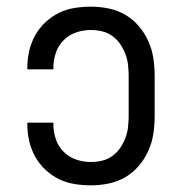

<svg xmlns="http://www.w3.org/2000/svg" viewBox="-20 -548 540 576"><path d="M253 8Q228 8 203 4Q178 0 156 -11Q134 -22 115.5 -39.5Q97 -57 85 -79Q73 -101 67.5 -125.5Q62 -150 62 -175V-180H140V-177Q140 -154 147 -132Q154 -110 170 -93.5Q186 -77 208 -69.5Q230 -62 253 -62Q270 -62 286.5 -66Q303 -70 317 -80Q331 -90 340.5 -104Q350 -118 356 -133.5Q362 -149 364 -166Q366 -183 366 -200V-320Q366 -337 364 -354Q362 -371 356 -386.5Q350 -402 340.5 -416Q331 -430 317 -440Q303 -450 286.5 -454Q270 -458 253 -458Q230 -458 208 -450.5Q186 -443 170 -426.5Q154 -410 147 -388Q140 -366 140 -343V-340H62V-345Q62 -370 67.5 -394.5Q73 -419 85 -441Q97 -463 115.5 -480.5Q134 -498 156 -509Q178 -520 203 -524Q228 -528 253 -528Q280 -528 306.5 -522.5Q333 -517 356 -503.5Q379 -490 396.5 -469.5Q414 -449 425 -424.5Q436 -400 440 -373.5Q444 -347 444 -320V-200Q444 -173 440 -146.5Q436 -120 425 -95.5Q414 -71 396.5 -50.5Q379 -30 356 -16.5Q333 -3 306.5 2.5Q280 8 253 8Z"/></svg>

Font: Iosevka
Style: Regular
Weight: 400
Monospace: yes
Designer: Belleve Invis
Foundry: Belleve Invis
Version: Version 33.2.3; ttfautohint (v1.8.4)